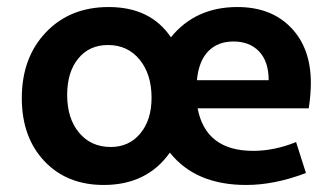

<svg xmlns="http://www.w3.org/2000/svg" viewBox="-20 -516 946 546"><path d="M275 10Q170 10 106 -58Q42 -126 42 -237Q42 -352 110.5 -424Q179 -496 289 -496Q408 -496 466 -410Q536 -496 655 -496Q751 -496 807.5 -437.5Q864 -379 864 -280Q864 -248 858 -208H542Q565 -87 700 -87Q760 -87 822 -112L850 -24Q761 10 680 10Q536 10 463 -82Q398 10 275 10ZM644 -398Q599 -398 572 -370Q545 -342 540 -288H744Q744 -341 717 -369.5Q690 -398 644 -398ZM295 -98Q347 -98 379 -136.5Q411 -175 411 -238Q411 -305 377 -346.5Q343 -388 287 -388Q234 -388 202.5 -349.5Q171 -311 171 -246Q171 -179 205 -138.5Q239 -98 295 -98Z"/></svg>

Font: Cantarell
Style: Bold
Weight: 700
Designer: Dave Crossland, Nikolaus Waxweiler, Florian Fecher, Jacques Le Bailly, Eben Sorkin, Alexei Vanyashin, Alexios Zavras, Em
Version: Version 0.303